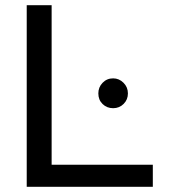

<svg xmlns="http://www.w3.org/2000/svg" viewBox="-20 -720 652 740"><path d="M83 0ZM83 0V-700H179V-85H569V0ZM416 -303Q392 -303 375.5 -319Q359 -335 359 -360Q359 -384 375.5 -401Q392 -418 416 -418Q439 -418 456 -401Q473 -384 473 -360Q473 -336 456.5 -319.5Q440 -303 416 -303Z"/></svg>

Font: Rosa Sans
Style: Regular
Weight: 400
Designer: Pentagram / MCKL
Foundry: Pentagram / MCKL
Version: Version 1.005;September 16, 2019;FontCreator 11.5.0.2425 64-